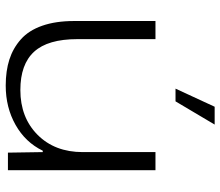

<svg xmlns="http://www.w3.org/2000/svg" viewBox="-70 -700 778 678"><g transform="rotate(90 319.0 -361.0)"><path d="M282.2 7.8Q230.5 7.8 190.2 -5.1Q149.9 -18.1 118.7 -45.9Q87.4 -73.7 70.8 -121.3Q54.2 -168.9 54.2 -233.9V-521H118.2V-245.1Q118.2 -141.1 162.6 -92.5Q207 -43.9 297.9 -43.9Q395 -43.9 456.1 -104.7Q517.1 -165.5 517.1 -264.2V-521H581.1V0H519L517.1 -123H512.2Q482.4 -61.5 420.9 -26.9Q359.4 7.8 282.2 7.8ZM293 -591.8 356.9 -730H419.9L337.9 -591.8Z"/></g></svg>

Font: Lumene Sans Expanded Light
Style: Regular
Weight: 300
Width: 7
Designer: Deni Anggara
Version: Version 1.003;Glyphs 3.1.2 (3151)